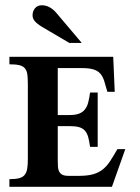

<svg xmlns="http://www.w3.org/2000/svg" viewBox="-20 -717 536 737"><path d="M409.7 0H16.1V-29.3Q39.6 -29.3 53.5 -33Q67.4 -36.6 74.7 -45.7Q82 -54.7 84.5 -69.8Q86.9 -85 86.9 -107.9V-392.6Q86.9 -416 85 -430.9Q83 -445.8 75.7 -454.6Q68.4 -463.4 54.2 -466.8Q40 -470.2 16.1 -470.2V-499H414.6L420.4 -364.7H392.1Q385.7 -388.7 380.1 -406Q374.5 -423.3 365 -434.3Q355.5 -445.3 339.1 -450.4Q322.8 -455.6 294.9 -455.6H201.7V-275.4H246.6Q269.5 -275.4 283.4 -280.8Q297.4 -286.1 305.9 -296.9Q314.5 -307.6 318.6 -323.7Q322.8 -339.8 325.7 -361.8H355V-153.3H325.7Q322.8 -175.3 318.6 -190.4Q314.5 -205.6 306.2 -215.1Q297.9 -224.6 283.9 -228.8Q270 -232.9 246.6 -232.9H201.7V-103Q201.7 -88.4 202.4 -77.1Q203.1 -65.9 207.3 -58.1Q211.4 -50.3 219.7 -46.1Q228 -42 243.7 -42H283.2Q315.9 -42 337.4 -48.1Q358.9 -54.2 374.5 -66.7Q390.1 -79.1 402.8 -98.6Q415.5 -118.2 430.7 -144.5H460.9ZM246.1 -552.2 141.6 -613.8Q123 -625 114 -635.3Q105 -645.5 105 -658.2Q105 -674.3 114.5 -685.5Q124 -696.8 140.6 -696.8Q155.3 -696.8 169.2 -689.7Q183.1 -682.6 195.8 -668L293.9 -552.2Z"/></svg>

Font: Scheherazade
Style: Bold
Weight: 700
Version: Version 2.100 (build 932/914)